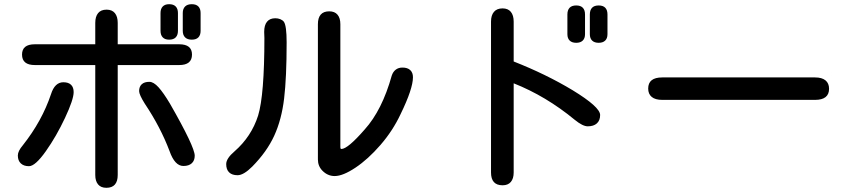

<svg xmlns="http://www.w3.org/2000/svg" viewBox="-20 -811 4040 915"><path d="M85 -551Q85 -600 146 -600H434V-702Q434 -732 447.5 -748.5Q461 -765 488 -765Q514 -765 527.5 -748.5Q541 -732 541 -702V-600H834Q895 -600 895 -551Q895 -501 834 -501H541V23Q541 53 527.5 68.5Q514 84 487 84Q461 84 447.5 68Q434 52 434 23V-501H146Q85 -501 85 -551ZM89 -119Q180 -234 223 -362Q241 -419 282 -419Q306 -419 318.5 -407Q331 -395 331 -372Q331 -337 290 -249.5Q249 -162 198.5 -90.5Q148 -19 118 -19Q93 -19 79 -32.5Q65 -46 65 -70Q65 -91 89 -119ZM692 -421Q712 -421 735.5 -395Q759 -369 790 -317Q908 -111 908 -69Q908 -46 894 -33Q880 -20 854 -20Q813 -20 788 -91Q745 -205 670 -317Q643 -360 643 -377Q643 -398 655.5 -409.5Q668 -421 692 -421ZM745 -749Q745 -769 755.5 -780Q766 -791 786 -791Q807 -791 817.5 -780Q828 -769 828 -749V-664Q828 -644 817.5 -633Q807 -622 786 -622Q766 -622 755.5 -633Q745 -644 745 -664ZM851 -749Q851 -769 862 -780Q873 -791 894 -791Q915 -791 925.5 -780Q936 -769 936 -749V-664Q936 -644 925.5 -633Q915 -622 894 -622Q873 -622 862 -633Q851 -644 851 -664Z M1718 -194Q1801 -286 1847 -451Q1853 -469 1866 -479Q1879 -489 1898 -489Q1922 -489 1935 -477Q1948 -465 1948 -443Q1948 -388 1889 -267Q1852 -188 1793 -120Q1734 -52 1674 -12Q1614 28 1575 28Q1542 28 1517 3Q1495 -19 1495 -51V-696Q1495 -726 1508.5 -741.5Q1522 -757 1549 -757Q1575 -757 1588.5 -741Q1602 -725 1602 -696V-113Q1602 -106 1603 -103.5Q1604 -101 1607 -101Q1637 -101 1718 -194ZM1098 -90Q1178 -160 1210 -260Q1240 -358 1240 -630L1239 -659Q1239 -691 1252.5 -707.5Q1266 -724 1292 -724Q1305 -724 1316 -719.5Q1327 -715 1333 -707Q1346 -688 1346 -609Q1346 -442 1334 -341.5Q1322 -241 1287 -164.5Q1252 -88 1182 -17Q1141 24 1112 24Q1086 24 1072 10.5Q1058 -3 1058 -29Q1058 -56 1098 -90Z M2709 -381Q2840 -301 2840 -263Q2840 -237 2824.5 -223Q2809 -209 2781 -209Q2757 -209 2719 -240Q2582 -353 2428 -414V11Q2428 40 2414.5 56Q2401 72 2375 72Q2320 72 2320 11V-708Q2320 -738 2334 -754.5Q2348 -771 2375 -771Q2401 -771 2414.5 -754.5Q2428 -738 2428 -708V-518Q2583 -457 2709 -381ZM2684 -742Q2684 -763 2694.5 -774Q2705 -785 2726 -785Q2747 -785 2757.5 -774Q2768 -763 2768 -742V-648Q2768 -628 2757 -617.5Q2746 -607 2726 -607Q2706 -607 2695 -617.5Q2684 -628 2684 -648ZM2791 -742Q2791 -763 2801.5 -774Q2812 -785 2833 -785Q2854 -785 2864.5 -774Q2875 -763 2875 -742V-648Q2875 -628 2864 -617.5Q2853 -607 2833 -607Q2813 -607 2802 -617.5Q2791 -628 2791 -648Z M3931 -388Q3931 -335 3864 -335H3136Q3103 -335 3086 -349Q3069 -363 3069 -389Q3069 -442 3136 -442H3864Q3897 -442 3914 -428Q3931 -414 3931 -388Z"/></svg>

Font: 寒蝉全圆体 Bold
Style: Regular
Weight: 700
Designer: Warren2060
      Designed by Motoya company      

      [Varela Round]
      Joe Prince(Latin component); Avraham Cornf
Foundry: ChillType
Version: Version 3.200